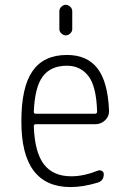

<svg xmlns="http://www.w3.org/2000/svg" viewBox="-20 -755 540 785"><path d="M253.9 -486.3Q187.5 -486.3 154.8 -442.4Q122.1 -398.4 118.2 -297.9Q118.2 -290 126 -290H368.2Q377 -290 377 -298.8Q374 -402.3 341.3 -444.3Q308.6 -486.3 253.9 -486.3ZM268.6 9.8Q66.4 9.8 67.4 -259.8Q67.4 -399.4 113.3 -464.8Q159.2 -530.3 253.9 -530.3Q335.9 -530.3 378.4 -475.6Q420.9 -420.9 425.8 -302.7Q426.8 -279.3 409.7 -263.2Q392.6 -247.1 369.1 -247.1H126Q118.2 -247.1 118.2 -238.3Q122.1 -131.8 159.7 -83Q197.3 -34.2 271.5 -34.2Q322.3 -34.2 380.9 -57.6Q388.7 -60.5 396.5 -56.2Q404.3 -51.8 404.3 -43Q404.3 -16.6 380.9 -8.8Q320.3 9.8 268.6 9.8ZM275.4 -709V-635.7Q275.4 -626 267.1 -618.2Q258.8 -610.4 249 -610.4Q239.3 -610.4 231 -618.2Q222.7 -626 222.7 -635.7V-709Q222.7 -719.7 231 -727.5Q239.3 -735.4 249 -735.4Q258.8 -735.4 267.1 -727.5Q275.4 -719.7 275.4 -709Z"/></svg>

Font: Rounded Mgen+ 1m light
Style: Regular
Weight: 200
Designer: [Source Han Sans]
Ryoko NISHIZUKA  (kana & ideographs); Paul D. Hunt (Latin, Greek & Cyrillic); Wenlong ZHANG  (bopomofo
Version: Version 1.059.20150602